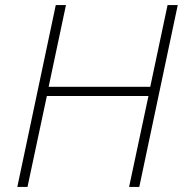

<svg xmlns="http://www.w3.org/2000/svg" viewBox="-20 -734 721 754"><path d="M48 0H88L164 -357H563L487 0H527L678 -714H638L570 -393H171L239 -714H199Z"/></svg>

Font: Noto Sans ExtraLight
Style: Italic
Weight: 200
Italic angle: -12°
Designer: Monotype Design Team
Foundry: Monotype Imaging Inc.
Version: Version 2.013